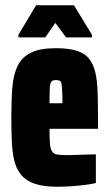

<svg xmlns="http://www.w3.org/2000/svg" viewBox="-20 -701 415 729"><path d="M199 8Q146 8 113 -3Q80 -14 61.5 -35.5Q43 -57 35 -88.5Q27 -120 25 -161.5Q23 -203 23 -254Q23 -321 27 -370Q31 -419 47.5 -452Q64 -485 98.5 -501.5Q133 -518 192 -518Q240 -518 270.5 -508.5Q301 -499 317.5 -479Q334 -459 341.5 -428Q349 -397 350.5 -353.5Q352 -310 352 -254V-212H168Q168 -177 169.5 -157Q171 -137 177 -127Q183 -117 196 -114.5Q209 -112 234 -112Q245 -112 262.5 -112.5Q280 -113 302 -114Q324 -115 344 -115V-6Q327 -2 303 1Q279 4 252 6Q225 8 199 8ZM217 -294V-309Q217 -339 216 -357Q215 -375 213.5 -383.5Q212 -392 206.5 -394.5Q201 -397 192 -397Q184 -397 179 -394.5Q174 -392 171.5 -383Q169 -374 168.5 -356Q168 -338 168 -309H230ZM50 -559V-569L117 -681H261L329 -569V-559H231L190 -614L152 -559Z"/></svg>

Font: Saira ExtraCondensed Black
Style: Regular
Weight: 900
Width: 2
Designer: Hector Gatti with collaboration of the Omnibus-Type team
Foundry: Omnibus-Type
Version: Version 1.101